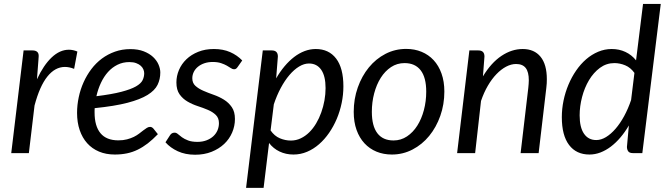

<svg xmlns="http://www.w3.org/2000/svg" viewBox="-20 -756 3294 948"><path d="M35.5 0 96.5 -507H141Q155 -507 163 -500.5Q171 -494 171 -480.5Q171 -478.5 170.8 -474.8Q170.5 -471 170.2 -467Q170 -463 169.8 -460Q169.5 -457 169.5 -456.5L162.5 -364.5Q195 -434.5 235.2 -472.5Q275.5 -510.5 320 -510.5Q341 -510.5 362 -501.5L346 -416Q322.5 -425.5 300.5 -425.5Q252 -425.5 214 -378.2Q176 -331 150.5 -235L122.5 0Z M771.5 -398Q771.5 -365 758 -337.2Q744.5 -309.5 708.5 -287.2Q672.5 -265 609.5 -248.5Q546.5 -232 447.5 -222Q447 -216.5 447 -211V-200.5Q447 -133.5 476.2 -98.2Q505.5 -63 564.5 -63Q588.5 -63 607.2 -68Q626 -73 640.8 -80.2Q655.5 -87.5 666.8 -96.2Q678 -105 687.5 -112.2Q697 -119.5 705 -124.5Q713 -129.5 721 -129.5Q730 -129.5 737.5 -121L759.5 -93.5Q734 -67 709.8 -48.2Q685.5 -29.5 660 -17Q634.5 -4.5 606.8 1.2Q579 7 547 7Q503.5 7 469 -7.5Q434.5 -22 410.5 -48.8Q386.5 -75.5 373.5 -113.5Q360.5 -151.5 360.5 -198.5Q360.5 -237.5 368.8 -276.2Q377 -315 392.8 -350Q408.5 -385 431.2 -415Q454 -445 483.2 -466.8Q512.5 -488.5 547.8 -501Q583 -513.5 623.5 -513.5Q662 -513.5 690 -502.5Q718 -491.5 736 -474.5Q754 -457.5 762.8 -437Q771.5 -416.5 771.5 -398ZM618.5 -449.5Q587 -449.5 560.5 -436.5Q534 -423.5 513.5 -400.8Q493 -378 478.5 -347.2Q464 -316.5 456 -281Q533 -290.5 579.5 -302.8Q626 -315 651 -329.2Q676 -343.5 684 -360Q692 -376.5 692 -394.5Q692 -403.5 688 -413.2Q684 -423 675.2 -431Q666.5 -439 652.5 -444.2Q638.5 -449.5 618.5 -449.5Z M1153.5 -425.5Q1149.5 -419.5 1145.5 -416.8Q1141.5 -414 1135.5 -414Q1128.5 -414 1120.2 -419.5Q1112 -425 1100.2 -431.8Q1088.5 -438.5 1071.5 -444.2Q1054.5 -450 1030.5 -450Q1008 -450 989.5 -443.8Q971 -437.5 957.5 -426.5Q944 -415.5 936.8 -400.8Q929.5 -386 929.5 -369.5Q929.5 -346 945 -332Q960.5 -318 984 -307.8Q1007.5 -297.5 1034.8 -288Q1062 -278.5 1085.5 -264Q1109 -249.5 1124.5 -227Q1140 -204.5 1140 -168.5Q1140 -133.5 1126.2 -101.5Q1112.5 -69.5 1086.8 -45.2Q1061 -21 1024.8 -6.5Q988.5 8 943.5 8Q895 8 857.8 -9.2Q820.5 -26.5 797 -53.5L819 -87.5Q823 -94 828.5 -97.5Q834 -101 842.5 -101Q850.5 -101 858.5 -94Q866.5 -87 878.5 -78.2Q890.5 -69.5 908.8 -62.5Q927 -55.5 955 -55.5Q979.5 -55.5 999.2 -63Q1019 -70.5 1032.8 -83Q1046.5 -95.5 1053.8 -112.2Q1061 -129 1061 -148Q1061 -173.5 1045.5 -188.5Q1030 -203.5 1006.5 -213.5Q983 -223.5 956 -232.2Q929 -241 905.5 -254.8Q882 -268.5 866.5 -290.5Q851 -312.5 851 -349Q851 -381 863.8 -410.8Q876.5 -440.5 900.5 -463.5Q924.5 -486.5 958.8 -500.2Q993 -514 1036 -514Q1081.5 -514 1116.2 -498.8Q1151 -483.5 1176 -457.5Z M1195 171.5 1277.5 -507H1322Q1352 -507 1352 -477L1343.5 -369Q1362.5 -402 1385 -428.8Q1407.5 -455.5 1432.2 -474.5Q1457 -493.5 1484 -503.8Q1511 -514 1539 -514Q1603.5 -514 1639.5 -467Q1675.5 -420 1675.5 -329.5Q1675.5 -288.5 1667 -247.5Q1658.5 -206.5 1642.8 -169.2Q1627 -132 1604.8 -99.8Q1582.5 -67.5 1555.2 -43.8Q1528 -20 1496 -6.5Q1464 7 1429 7Q1391.5 7 1360.5 -7.8Q1329.5 -22.5 1308.5 -50L1281.5 171.5ZM1505.5 -442.5Q1481.5 -442.5 1456.8 -427.5Q1432 -412.5 1409 -385.5Q1386 -358.5 1366.2 -321.5Q1346.5 -284.5 1332 -241L1316 -112Q1335 -84.5 1361.8 -73.2Q1388.5 -62 1416 -62Q1442 -62 1465 -73Q1488 -84 1507 -102.8Q1526 -121.5 1541 -146.8Q1556 -172 1566.2 -200.8Q1576.5 -229.5 1582 -260.2Q1587.5 -291 1587.5 -321Q1587.5 -380.5 1566 -411.5Q1544.5 -442.5 1505.5 -442.5Z M1923 -62.5Q1959.5 -62.5 1989.5 -82.5Q2019.5 -102.5 2040.5 -135.8Q2061.5 -169 2073 -212.5Q2084.5 -256 2084.5 -303.5Q2084.5 -373.5 2057 -409Q2029.5 -444.5 1977.5 -444.5Q1940.5 -444.5 1910.8 -424.8Q1881 -405 1860 -371.8Q1839 -338.5 1827.5 -295Q1816 -251.5 1816 -204Q1816 -134 1843.2 -98.2Q1870.5 -62.5 1923 -62.5ZM1915 7Q1873.5 7 1839 -7.2Q1804.5 -21.5 1779.5 -48.5Q1754.5 -75.5 1740.5 -114.5Q1726.5 -153.5 1726.5 -203.5Q1726.5 -267.5 1746.5 -324Q1766.5 -380.5 1801.2 -423Q1836 -465.5 1883.2 -490Q1930.5 -514.5 1985.5 -514.5Q2027 -514.5 2061.5 -500.2Q2096 -486 2121 -459Q2146 -432 2160 -392.8Q2174 -353.5 2174 -304Q2174 -240.5 2154 -184Q2134 -127.5 2099.2 -85Q2064.5 -42.5 2017 -17.8Q1969.5 7 1915 7Z M2237 0 2297.5 -507H2342Q2372 -507 2372 -477L2364.5 -379Q2405 -446 2455.8 -480Q2506.5 -514 2561 -514Q2617.5 -514 2648.8 -476Q2680 -438 2680 -365Q2680 -355 2679.5 -344.5Q2679 -334 2677.5 -322.5L2639.5 0H2550.5L2588.5 -322.5Q2589.5 -332.5 2590.2 -341.8Q2591 -351 2591 -359.5Q2591 -400.5 2575.8 -420.2Q2560.5 -440 2528 -440Q2504 -440 2479.2 -427Q2454.5 -414 2431.5 -390.2Q2408.5 -366.5 2388.8 -332.8Q2369 -299 2355 -257.5L2326 0Z M3105.5 0Q3088 0 3081.8 -9Q3075.5 -18 3075.5 -31L3085 -136.5Q3066 -104 3043.5 -77.5Q3021 -51 2996.2 -32.2Q2971.5 -13.5 2944.8 -3.2Q2918 7 2890.5 7Q2825.5 7 2789.8 -40.2Q2754 -87.5 2754 -177.5Q2754 -218.5 2762.5 -259.5Q2771 -300.5 2786.8 -338Q2802.5 -375.5 2824.8 -407.8Q2847 -440 2874.2 -463.5Q2901.5 -487 2933.5 -500.5Q2965.5 -514 3000.5 -514Q3037.5 -514 3068.2 -499.5Q3099 -485 3120.5 -458L3155 -736.5H3242.5L3151.5 0ZM2924 -64.5Q2948 -64.5 2972.2 -79.2Q2996.5 -94 3019.2 -120.2Q3042 -146.5 3061.8 -182.8Q3081.5 -219 3096 -262L3112.5 -396Q3093.5 -422.5 3067 -433.5Q3040.5 -444.5 3013.5 -444.5Q2974 -444.5 2942.2 -421Q2910.5 -397.5 2888.2 -360.2Q2866 -323 2854 -277Q2842 -231 2842 -186.5Q2842 -127 2863.5 -95.8Q2885 -64.5 2924 -64.5Z"/></svg>

Font: Lato TR
Style: Italic
Weight: 400
Italic angle: -12°
Designer: Lukasz Dziedzic
Foundry: tyPoland Lukasz Dziedzic
Version: Version 1.104 2013